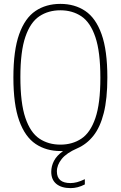

<svg xmlns="http://www.w3.org/2000/svg" viewBox="-20 -769 622 989"><path d="M344 200Q297 200 270.5 178.5Q244 157 244 116Q244 87 258 59.8Q272 32.5 305 9H291Q218 9 163.5 -27.5Q109 -64 79 -147.2Q49 -230.5 49 -370Q49 -509.5 78.8 -592.8Q108.5 -676 162.8 -712.5Q217 -749 291 -749Q365 -749 419.2 -712.5Q473.5 -676 503.2 -592.8Q533 -509.5 533 -370Q533 -260 514.5 -186.8Q496 -113.5 461.2 -69.8Q426.5 -26 378 -5Q322.5 19 297.8 50Q273 81 273 114Q273 174 343 174Q359 174 376.5 169.5Q394 165 417 154V181Q380.5 200 344 200ZM291 -24Q353 -24 399.2 -54.8Q445.5 -85.5 471.2 -160.5Q497 -235.5 497 -368Q497 -502.5 471.2 -578.2Q445.5 -654 399.2 -685Q353 -716 291 -716Q229 -716 182.8 -685.2Q136.5 -654.5 110.8 -579.5Q85 -504.5 85 -372Q85 -237.5 110.8 -161.8Q136.5 -86 182.8 -55Q229 -24 291 -24Z"/></svg>

Font: Encode Sans Condensed Thin
Style: Regular
Weight: 100
Width: 3
Designer: Multiple Designers
Foundry: Impallari Type
Version: Version 3.000; ttfautohint (v1.8.3) -l 8 -r 50 -G 200 -x 14 